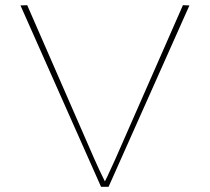

<svg xmlns="http://www.w3.org/2000/svg" viewBox="-20 -721 810 741"><path d="M370 0 59 -700 85 -701 343 -110Q354 -85 362.5 -67Q371 -49 376.5 -38Q382 -27 385 -20.5Q388 -14 390 -9H379Q387 -25 394.5 -40.5Q402 -56 409.5 -73Q417 -90 426 -109L686 -701L711 -700L399 0Z"/></svg>

Font: Lexend Giga Thin
Style: Regular
Weight: 250
Version: Version 1.007